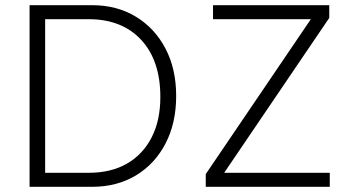

<svg xmlns="http://www.w3.org/2000/svg" viewBox="-20 -720 1339 740"><path d="M94 0V-700H335Q431 -700 504 -655.5Q577 -611 618 -532.5Q659 -454 659 -350Q659 -246 618 -167Q577 -88 504 -44Q431 0 335 0ZM154 -54H322Q408 -54 469.5 -89.5Q531 -125 564.5 -190.5Q598 -256 598 -346Q598 -487 524 -566.5Q450 -646 322 -646H154ZM773 -49 1178 -646H801V-700H1249V-651L844 -54H1251V0H773Z"/></svg>

Font: Moderustic Light
Style: Regular
Weight: 300
Designer: Tural Alisoy
Foundry: TAFT Foundry
Version: Version 2.120